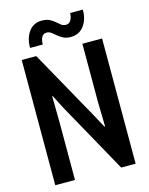

<svg xmlns="http://www.w3.org/2000/svg" viewBox="-132 -984 825 1066"><g transform="rotate(-15 281.0 -451.0)"><path d="M50.3 0V-719.7H133.8L356.9 -319.8L397.9 -243.7H401.9L398.9 -385.7V-719.7H512.2V0H429.2L205.6 -402.3L165 -481.4H161.6L163.6 -335.9V0ZM112.3 -772.5Q112.3 -829.6 139.4 -866Q166.5 -902.3 213.9 -902.3Q240.2 -902.3 257.8 -893.6Q275.4 -884.8 288.1 -873.3Q300.8 -861.8 312.3 -853.3Q323.7 -844.7 337.9 -844.7Q357.4 -844.7 367.4 -861.8Q377.4 -878.9 377.4 -902.3H450.2Q451.2 -847.2 423.6 -809.8Q396 -772.5 346.7 -772.5Q321.8 -772.5 304.4 -781.5Q287.1 -790.5 273.9 -802Q260.7 -813.5 248.8 -822.3Q236.8 -831.1 222.2 -831.1Q203.6 -831.1 194.6 -814.9Q185.5 -798.8 185.5 -772.5Z"/></g></svg>

Font: Reddit Mono SemiBold
Style: Regular
Weight: 600
Monospace: yes
Designer: Stephen Hutchings
Foundry: Reddit
Version: Version 1.014